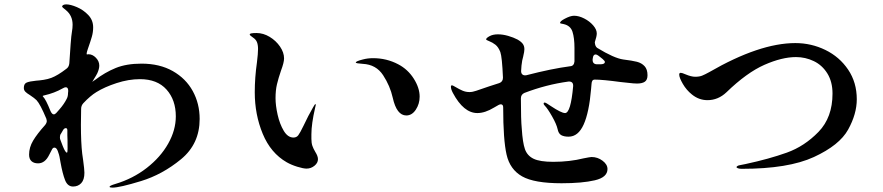

<svg xmlns="http://www.w3.org/2000/svg" viewBox="-20 -832 4040 878"><path d="M893 -288Q893 -174 808 -104Q723 -34 625 -4Q527 26 494 26Q481 26 481 22Q481 17 508 9Q588 -15 651 -64Q714 -113 749 -175Q784 -237 784 -300Q784 -375 741.5 -422.5Q699 -470 620 -470Q568 -470 513 -452Q458 -434 421 -411Q393 -394 361 -360Q351 -349 351 -334Q350 -310 350 -261Q350 -180 356 -129L360 -101Q366 -57 366 -42Q366 -10 351.5 5.5Q337 21 314 21Q289 21 277.5 -8.5Q266 -38 257 -88Q252 -121 247 -133L244 -142Q238 -157 229 -157Q222 -157 218 -149Q215 -143 211.5 -136.5Q208 -130 205 -124Q186 -85 154 -85Q135 -85 124 -95Q113 -105 113 -125Q113 -158 131.5 -189Q150 -220 186 -260Q194 -270 194 -279Q194 -281 192 -289Q164 -356 147 -374Q138 -383 117 -397Q102 -406 95.5 -413Q89 -420 89 -430Q89 -449 102 -454.5Q115 -460 145 -463Q161 -464 180 -467Q199 -470 215 -476Q244 -487 283 -517Q295 -525 297 -542Q300 -589 303 -630Q306 -671 309 -687Q312 -704 312 -719Q312 -761 281 -786Q264 -799 264 -802Q264 -806 269 -809Q274 -812 283 -812Q302 -812 331.5 -799.5Q361 -787 383.5 -763.5Q406 -740 406 -707Q406 -685 400 -664Q394 -643 382 -609Q373 -583 378 -583Q380 -584 384 -584Q403 -584 418.5 -568Q434 -552 434 -532Q434 -517 425 -497Q420 -487 410.5 -472Q401 -457 403 -458Q408 -463 414 -466Q460 -501 509 -521Q558 -541 627 -541Q710 -541 770 -507Q830 -473 861.5 -415.5Q893 -358 893 -288ZM211 -324Q218 -309 226 -309Q231 -309 237 -315L252 -332Q273 -356 285 -380Q291 -391 291 -406Q291 -412 292 -416Q292 -433 281 -433Q275 -433 267 -428Q228 -406 183 -396Q175 -394 175 -393Q175 -392 177 -390Q190 -377 211 -324ZM288 -213V-236Q288 -246 281 -246Q274 -246 269 -238L259 -221Q254 -215 254 -205Q254 -197 256 -193Q261 -178 267 -164Q279 -134 286 -134Q289 -134 289 -151Q289 -200 288 -213Z M1145 -410Q1145 -477 1155 -547Q1160 -587 1160 -608Q1160 -627 1155 -639.5Q1150 -652 1136 -661Q1122 -670 1122 -675Q1122 -681 1153 -681Q1184 -681 1213 -663.5Q1242 -646 1260.5 -619Q1279 -592 1279 -565Q1279 -546 1265 -509Q1253 -474 1246.5 -446.5Q1240 -419 1240 -383Q1240 -350 1249.5 -307.5Q1259 -265 1277.5 -234Q1296 -203 1322 -203Q1336 -203 1344 -213.5Q1352 -224 1368 -257Q1390 -304 1411 -340Q1420 -356 1422 -356Q1424 -356 1424 -352L1421 -339Q1404 -265 1404 -218V-197Q1404 -178 1408.5 -165Q1413 -152 1422 -137Q1434 -118 1434 -104Q1434 -87 1418 -74Q1402 -61 1382 -61Q1367 -61 1339.5 -69.5Q1312 -78 1291 -90Q1218 -132 1181.5 -220Q1145 -308 1145 -410ZM1639 -540Q1607 -542 1607 -546Q1607 -552 1639 -560Q1661 -566 1686 -566Q1748 -566 1801 -538Q1845 -515 1872 -472.5Q1899 -430 1899 -390Q1899 -357 1881.5 -330.5Q1864 -304 1838 -304Q1794 -304 1776 -385Q1764 -439 1732 -488Q1700 -537 1639 -540Z M2941 -488Q2941 -467 2929 -458.5Q2917 -450 2893 -450Q2879 -450 2854.5 -453Q2830 -456 2817 -457Q2736 -468 2699 -468Q2686 -468 2685 -448L2683 -425Q2674 -318 2649 -262.5Q2624 -207 2580 -207Q2559 -207 2546.5 -214Q2534 -221 2530 -241Q2525 -264 2504.5 -300Q2484 -336 2471 -349Q2466 -354 2466 -358Q2466 -363 2471 -363Q2476 -363 2499 -347Q2547 -315 2564 -315Q2590 -315 2601 -438V-440Q2601 -451 2595 -455.5Q2589 -460 2579 -459Q2477 -445 2378 -407Q2362 -400 2362 -382Q2362 -283 2366 -244Q2370 -180 2380.5 -150Q2391 -120 2420 -106Q2449 -92 2510 -92Q2585 -92 2649 -108Q2679 -114 2685 -114Q2713 -114 2735.5 -97Q2758 -80 2758 -59Q2758 -21 2700 -7.5Q2642 6 2548 6Q2423 6 2367.5 -25.5Q2312 -57 2296.5 -125Q2281 -193 2281 -341Q2281 -355 2270 -355Q2266 -355 2260 -352L2239 -340Q2198 -315 2163 -315Q2100 -315 2051 -407Q2042 -424 2042 -435Q2042 -442 2047 -442Q2050 -442 2065 -433Q2080 -424 2095 -417.5Q2110 -411 2127 -411Q2141 -411 2158 -417Q2224 -440 2263 -452Q2280 -458 2280 -477Q2276 -571 2268 -594Q2259 -617 2245.5 -627.5Q2232 -638 2217.5 -643.5Q2203 -649 2203 -652Q2203 -658 2218.5 -666.5Q2234 -675 2257 -675Q2279 -675 2303.5 -668Q2328 -661 2347 -651Q2364 -641 2371 -631Q2378 -621 2378 -607Q2378 -596 2373 -576Q2374 -579 2368 -555Q2364 -533 2363 -507Q2363 -496 2369.5 -491Q2376 -486 2387 -488Q2503 -518 2587 -529Q2605 -530 2607 -551V-613Q2607 -658 2598 -686.5Q2589 -715 2557 -722Q2553 -723 2547 -724Q2541 -725 2541 -727Q2541 -735 2562 -746Q2588 -760 2605 -760Q2627 -760 2651.5 -747.5Q2676 -735 2692.5 -716Q2709 -697 2709 -679Q2709 -666 2700 -639Q2701 -620 2711 -613Q2788 -566 2830 -560Q2871 -555 2892.5 -549.5Q2914 -544 2927.5 -529.5Q2941 -515 2941 -488ZM2746 -549Q2746 -553 2736 -562L2717 -577Q2709 -583 2704 -583Q2693 -583 2691 -567L2690 -560V-558Q2690 -538 2711 -538H2725Q2746 -538 2746 -549Z M3348 -68Q3348 -70 3352.5 -73Q3357 -76 3365 -77L3390 -82Q3497 -105 3578 -134Q3659 -163 3723 -229Q3787 -295 3787 -404Q3787 -458 3763.5 -496Q3740 -534 3701.5 -552.5Q3663 -571 3620 -571Q3556 -571 3475.5 -535.5Q3395 -500 3302 -410Q3264 -374 3215 -374Q3176 -374 3144 -400Q3119 -420 3102.5 -448.5Q3086 -477 3086 -491Q3086 -499 3093 -499Q3099 -499 3115 -492Q3141 -481 3159 -481Q3178 -481 3190.5 -486Q3203 -491 3223 -502Q3453 -635 3617 -635Q3690 -635 3754.5 -603.5Q3819 -572 3858.5 -513.5Q3898 -455 3898 -378Q3898 -311 3858.5 -239.5Q3819 -168 3702 -114Q3585 -60 3372 -60Q3361 -60 3354.5 -62.5Q3348 -65 3348 -68Z"/></svg>

Font: Shippori Antique B1
Style: Regular
Weight: 400
Designer: FONTDASU
Foundry: FONTDASU / Google Inc. / but / Adobe
Version: Version 2.001